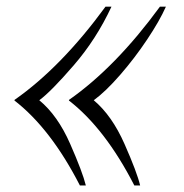

<svg xmlns="http://www.w3.org/2000/svg" viewBox="-20 -548 557 582"><path d="M189 -245.1Q330.6 -344.2 464.8 -527.8H482.9Q463.9 -484.9 426 -428.2Q388.2 -371.6 344.2 -321Q300.3 -270.5 264.2 -244.1Q319.3 -197.8 357.4 -111.6Q395.5 -25.4 404.8 14.2H387.2Q298.8 -158.2 189 -243.2ZM23.9 -245.1Q165.5 -344.2 299.8 -527.8H317.9Q272 -429.2 203.4 -349.9Q134.8 -270.5 99.1 -244.1Q154.8 -198.2 192.6 -112.1Q230.5 -25.9 240.2 14.2H222.2Q133.8 -158.2 23.9 -243.2Z"/></svg>

Font: PlayfairDisplay-Italic
Style: Italic
Weight: 400
Italic angle: -14°
Designer: Claus Eggers Sørensen
Foundry: Claus Eggers Sørensen
Version: Version 1.002;PS 001.002;hotconv 1.0.70;makeotf.lib2.5.58329